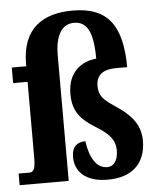

<svg xmlns="http://www.w3.org/2000/svg" viewBox="-56 -817 716 873"><g transform="rotate(-5 302.5 -380.0)"><path d="M401 10C510 10 575 -47 575 -153C575 -234 524 -279 464 -319C412 -354 391 -372 391 -419C391 -471 427 -492 480 -492H533C532 -678 472 -770 308 -770C177 -770 76 -713 76 -546V-536H10V-465H76V-118C76 -60 64 -53 46 -53H-1V0H223V-573C223 -670 258 -714 309 -714C367 -714 396 -668 396 -543C327 -536 265 -492 265 -393C265 -316 297 -276 367 -233C430 -195 453 -164 453 -120C453 -73 433 -47 404 -47C354 -47 325 -96 314 -173C278 -173 252 -155 252 -106C252 -41 298 10 401 10Z"/></g></svg>

Font: Noto Serif Thai ExtraCondensed ExtraBold
Style: Regular
Weight: 800
Width: 2
Designer: Monotype Design Team
Foundry: Monotype Imaging Inc.
Version: Version 2.002